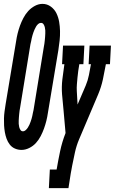

<svg xmlns="http://www.w3.org/2000/svg" viewBox="-42 -765 592 990"><path d="M69 8Q51 8 35 1Q19 -6 8.5 -19.5Q-2 -33 -8 -49.5Q-14 -66 -17 -83.5Q-20 -101 -21 -118.5Q-22 -136 -21.5 -154.5Q-21 -173 -18.5 -191Q-16 -209 -13 -228L41 -552Q44 -573 49 -593Q54 -613 61 -632.5Q68 -652 78.5 -672Q89 -692 103.5 -708Q118 -724 137.5 -734.5Q157 -745 177 -745Q201 -745 220 -731Q239 -717 249 -696.5Q259 -676 263 -652.5Q267 -629 267.5 -605Q268 -581 265.5 -556.5Q263 -532 259 -507L205 -183Q202 -162 197 -142Q192 -122 185 -102.5Q178 -83 168 -63.5Q158 -44 143.5 -28Q129 -12 109 -2Q89 8 69 8ZM76 -88Q84 -88 90.5 -94Q97 -100 101.5 -107Q106 -114 109.5 -121.5Q113 -129 115.5 -136.5Q118 -144 120.5 -151.5Q123 -159 124.5 -167Q126 -175 127.5 -182.5Q129 -190 131 -198L184 -523Q186 -532 187 -540.5Q188 -549 189 -557.5Q190 -566 190.5 -574.5Q191 -583 191.5 -591.5Q192 -600 191.5 -608.5Q191 -617 189 -625Q187 -633 182.5 -640Q178 -647 169 -647Q161 -647 154.5 -641Q148 -635 144 -628Q140 -621 136.5 -613.5Q133 -606 130.5 -598.5Q128 -591 125.5 -583Q123 -575 121.5 -567.5Q120 -560 118.5 -552Q117 -544 115 -537L62 -212Q60 -203 59 -194.5Q58 -186 57 -177.5Q56 -169 55.5 -160.5Q55 -152 54.5 -143.5Q54 -135 54.5 -126.5Q55 -118 57 -110Q59 -102 63.5 -95Q68 -88 76 -88ZM210 205 215 109H250Q258 62 268 14.5Q278 -33 296 -79L286 -192L278 -278Q275 -316 279.5 -355.5Q284 -395 290 -434H278L283 -530H393L388 -434H367Q364 -417 361.5 -399.5Q359 -382 357.5 -365Q356 -348 354.5 -330.5Q353 -313 354 -296L358 -226L400 -324Q411 -350 416.5 -378Q422 -406 427 -434H415L420 -530H530L525 -434H504Q497 -395 488.5 -355.5Q480 -316 464 -278L366 -47Q352 -14 344.5 20.5Q337 55 330 90Q328 100 326.5 109.5Q325 119 323 128L311 205Z"/></svg>

Font: Iosevka Curly Slab Oblique
Style: Bold
Weight: 700
Italic angle: -9°
Monospace: yes
Designer: Belleve Invis
Foundry: Belleve Invis
Version: Version 11.1.0; ttfautohint (v1.8.3)